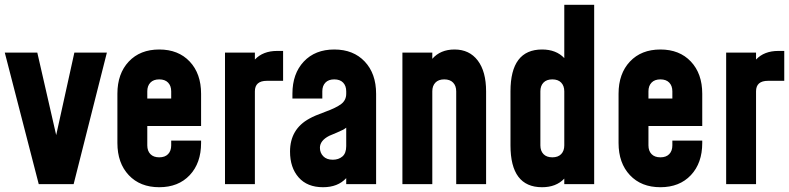

<svg xmlns="http://www.w3.org/2000/svg" viewBox="-20 -770 3300 803"><path d="M291 -550H427L288 0H142L0 -550H136L215 -205Z M821 -243H596V-162Q596 -139 609 -125.5Q622 -112 646 -112Q670 -112 683 -125.5Q696 -139 696 -162V-182H821V-172Q821 -88 773.5 -37.5Q726 13 646 13Q566 13 518.5 -37.5Q471 -88 471 -172V-378Q471 -462 518.5 -512.5Q566 -563 646 -563Q726 -563 773.5 -512.5Q821 -462 821 -378ZM596 -388V-358H696V-388Q696 -411 683 -424.5Q670 -438 646 -438Q622 -438 609 -424.5Q596 -411 596 -388Z M1139 -557H1164V-432H1096Q1046 -432 1046 -388V0H921V-550H1046V-521Q1080 -557 1139 -557Z M1553 -378V0H1428V-25Q1393 13 1331 13Q1265 13 1229 -28Q1193 -69 1193 -136Q1193 -230 1274 -274Q1295 -286 1340.5 -302.5Q1386 -319 1407 -335Q1428 -351 1428 -378V-388Q1428 -411 1415 -424.5Q1402 -438 1378 -438Q1354 -438 1341 -424.5Q1328 -411 1328 -388V-358H1203V-378Q1203 -462 1250.5 -512.5Q1298 -563 1378 -563Q1458 -563 1505.5 -512.5Q1553 -462 1553 -378ZM1372 -102Q1396 -102 1412 -115.5Q1428 -129 1428 -159V-236Q1417 -227 1389 -215.5Q1361 -204 1357 -202Q1318 -182 1318 -152Q1318 -131 1332 -116.5Q1346 -102 1372 -102Z M1881 -563Q1943 -563 1978 -517Q2013 -471 2013 -388V0H1888V-388Q1888 -411 1875 -424.5Q1862 -438 1838 -438Q1814 -438 1801 -424.5Q1788 -411 1788 -388V0H1663V-550H1788V-524Q1822 -563 1881 -563Z M2340 -750H2465V0H2340V-23Q2306 13 2247 13Q2115 13 2115 -162V-388Q2115 -563 2247 -563Q2306 -563 2340 -527ZM2340 -162V-388Q2340 -411 2327 -424.5Q2314 -438 2290 -438Q2266 -438 2253 -424.5Q2240 -411 2240 -388V-162Q2240 -139 2253 -125.5Q2266 -112 2290 -112Q2314 -112 2327 -125.5Q2340 -139 2340 -162Z M2917 -243H2692V-162Q2692 -139 2705 -125.5Q2718 -112 2742 -112Q2766 -112 2779 -125.5Q2792 -139 2792 -162V-182H2917V-172Q2917 -88 2869.5 -37.5Q2822 13 2742 13Q2662 13 2614.5 -37.5Q2567 -88 2567 -172V-378Q2567 -462 2614.5 -512.5Q2662 -563 2742 -563Q2822 -563 2869.5 -512.5Q2917 -462 2917 -378ZM2692 -388V-358H2792V-388Q2792 -411 2779 -424.5Q2766 -438 2742 -438Q2718 -438 2705 -424.5Q2692 -411 2692 -388Z M3235 -557H3260V-432H3192Q3142 -432 3142 -388V0H3017V-550H3142V-521Q3176 -557 3235 -557Z"/></svg>

Font: Mohave Bold
Style: Regular
Weight: 700
Designer: Gumpita Rahayu
Foundry: Tokotype
Version: Version 2.002;PS 002.002;hotconv 1.0.88;makeotf.lib2.5.64775